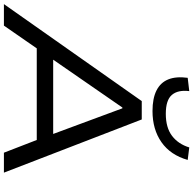

<svg xmlns="http://www.w3.org/2000/svg" viewBox="-23 -965 988 982"><g transform="rotate(90 471.0 -474.0)"><path d="M1 0 497 -705H591L863 0H761L682 -204L731 -168H189L253 -205L111 0ZM530 -606 268 -227 235 -252H710L674 -228L534 -606ZM548 -760Q483 -760 442.5 -780.5Q402 -801 386 -841Q370 -881 378 -940L446 -948Q439 -890 465.5 -859Q492 -828 562 -828Q633 -828 675 -860Q717 -892 734 -948L798 -940Q773 -852 707.5 -806Q642 -760 548 -760Z"/></g></svg>

Font: Nunito Sans 7pt Expanded
Style: Italic
Weight: 400
Width: 7
Italic angle: -9°
Designer: Vernon Adams
Foundry: Vernon Adams
Version: Version 3.101;gftools[0.9.27]